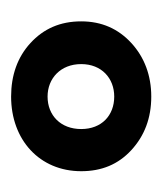

<svg xmlns="http://www.w3.org/2000/svg" viewBox="6 -766 286 337"><g transform="rotate(-90 148.5 -597.0)"><path d="M17 -597C17 -561 29 -532 54 -509C79 -486 110 -474 148 -474C185 -474 217 -486 242 -509C267 -532 280 -561 280 -597C280 -634 267 -663 242 -686C217 -709 185 -720 148 -720C72 -720 17 -670 17 -597ZM91 -597C91 -633 115 -656 148 -656C180 -656 205 -633 205 -597C205 -561 180 -539 148 -539C115 -539 91 -561 91 -597Z"/></g></svg>

Font: Jost
Style: Bold
Weight: 700
Version: Version 3.710